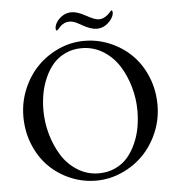

<svg xmlns="http://www.w3.org/2000/svg" viewBox="-55 -843 840 905"><g transform="rotate(-5 365.0 -390.5)"><path d="M316.4 -791Q343.3 -791 381.3 -770Q423.3 -746.6 441.4 -746.6Q458.5 -746.6 472.4 -754.9Q486.3 -763.2 494.6 -773.2Q502.9 -783.2 504.4 -783.7Q506.8 -783.7 508.5 -780Q510.3 -776.4 510.3 -773.4Q510.3 -757.8 496.6 -738.8Q467.8 -703.1 429.2 -703.1Q402.3 -703.1 364.3 -724.1Q362.8 -725.1 356.7 -728.5Q350.6 -731.9 348.6 -732.9Q346.7 -733.9 341.3 -736.8Q335.9 -739.7 333.5 -740.7Q331.1 -741.7 326.4 -743.4Q321.8 -745.1 318.6 -745.8Q315.4 -746.6 311.5 -747.3Q307.6 -748 304.2 -748Q290.5 -748 278.8 -742.7Q267.1 -737.3 260.7 -730.7Q254.4 -724.1 248.8 -717.8Q243.2 -711.4 241.2 -710.4Q238.8 -710.4 237.1 -714.4Q235.4 -718.3 235.4 -721.2Q235.4 -737.3 249 -756.3Q276.9 -791 316.4 -791ZM349.6 -618.2Q307.1 -618.2 272.2 -601.8Q237.3 -585.4 214.1 -558.6Q190.9 -531.7 174.8 -495.6Q158.7 -459.5 151.6 -420.9Q144.5 -382.3 144.5 -341.8Q144.5 -284.2 160.4 -228Q176.3 -171.9 205.1 -126Q233.9 -80.1 279.5 -51.8Q325.2 -23.4 379.9 -23.4Q422.4 -23.4 457.5 -39.8Q492.7 -56.2 515.9 -83.3Q539.1 -110.4 555.4 -146.7Q571.8 -183.1 578.9 -222.2Q585.9 -261.2 585.9 -301.8Q585.9 -359.4 569.8 -415.3Q553.7 -471.2 524.7 -516.6Q495.6 -562 450 -590.1Q404.3 -618.2 349.6 -618.2ZM364.3 -651.4Q428.2 -651.4 486.3 -626.7Q544.4 -602.1 587.9 -559.1Q631.3 -516.1 657 -453.9Q682.6 -391.6 682.6 -320.3Q682.6 -253.4 657 -192.1Q631.3 -130.9 588.1 -86.7Q544.9 -42.5 486.3 -16.4Q427.7 9.8 364.3 9.8Q300.3 9.8 242.4 -14.9Q184.6 -39.6 141.6 -82.5Q98.6 -125.5 73.2 -187.5Q47.9 -249.5 47.9 -320.3Q47.9 -387.7 73.2 -449Q98.6 -510.3 141.4 -554.4Q184.1 -598.6 242.4 -625Q300.8 -651.4 364.3 -651.4Z"/></g></svg>

Font: Amiri
Style: Regular
Weight: 400
Designer: Khaled Hosny
Version: Version 000.108